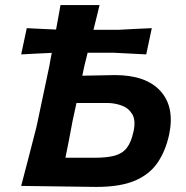

<svg xmlns="http://www.w3.org/2000/svg" viewBox="-20 -733 732 757"><path d="M63.5 0Q79 -58.5 92.8 -112.2Q106.5 -166 124 -233.5L174.5 -472.5Q177 -486 179.2 -499Q181.5 -512 184 -524.5Q156.5 -523 126 -521.8Q95.5 -520.5 63.5 -518.5L85.5 -622Q116 -620.5 145.2 -619Q174.5 -617.5 201 -616.5Q205.5 -640.5 209.8 -664.2Q214 -688 218.5 -713H372.5Q366.5 -687.5 360.5 -663.5Q354.5 -639.5 348.5 -615.5H447.5Q476 -617.5 509.2 -618.8Q542.5 -620 578.5 -622L556.5 -518.5Q521.5 -520.5 489 -522Q456.5 -523.5 428 -525H325.5Q322.5 -512.5 319.2 -499.5Q316 -486.5 312.5 -472.5L304.5 -434.5Q356 -436 432.5 -437Q555.5 -437 612.5 -374.2Q669.5 -311.5 647 -203Q633 -138 601.2 -91.5Q569.5 -45 511.5 -20.5Q453.5 4 359.5 4Q271 2.5 199.5 1.8Q128 1 63.5 0ZM238 -111H353Q401 -111 431.8 -119.2Q462.5 -127.5 480 -150Q497.5 -172.5 506.5 -215Q516 -259 501.2 -283.2Q486.5 -307.5 459 -317.2Q431.5 -327 402.5 -327H281.5L266 -255.5Q258 -212.5 251.8 -180.2Q245.5 -148 238 -111Z"/></svg>

Font: Commissioner Loud SemiBold
Style: Italic
Weight: 600
Italic angle: -12°
Designer: Kostas Bartsokas
Foundry: Kostas Bartsokas
Version: Version 1.000; ttfautohint (v1.8.3)